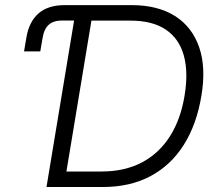

<svg xmlns="http://www.w3.org/2000/svg" viewBox="-20 -748 871 768"><path d="M76.2 -542.5 85.4 -596.7Q95.7 -660.6 133.8 -694.1Q171.9 -727.5 238.3 -727.5H286.6L276.4 -666H229Q194.3 -666 175.3 -649.2Q156.2 -632.3 150.4 -596.2L141.1 -542.5ZM391.6 0H204.1L214.4 -62H385.7Q479 -62 547.9 -98.4Q616.7 -134.8 659.9 -203.1Q703.1 -271.5 718.3 -365.7Q733.9 -459.5 715.1 -526.6Q696.3 -593.8 643.1 -629.6Q589.8 -665.5 502 -665.5H311.5L322.3 -727.5H506.3Q610.8 -727.5 679.7 -684.1Q748.5 -640.6 776.6 -559.3Q804.7 -478 785.6 -364.7Q766.6 -250 715.1 -168.5Q663.6 -86.9 582 -43.5Q500.5 0 391.6 0ZM356 -727.5 235.4 0H166L286.6 -727.5Z"/></svg>

Font: Inter 16pt Light
Style: Italic
Weight: 300
Italic angle: -9.3988°
Version: Version 4.001;git-66647c0bb